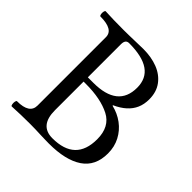

<svg xmlns="http://www.w3.org/2000/svg" viewBox="-175 -812 961 961"><g transform="rotate(45 305.0 -331.5)"><path d="M44.4 -33.7Q88.4 -33.7 110.4 -48.1Q132.3 -62.5 132.3 -90.8V-575.2Q132.3 -628.9 40 -628.9Q35.6 -628.9 33.7 -638.2Q31.7 -647.5 33.7 -656.7Q35.6 -666 40 -666Q92.8 -663.1 171.4 -663.1Q189.5 -663.1 208.7 -663.6Q228 -664.1 247.6 -664.6Q281.2 -666 307.1 -666Q363.3 -666 408.2 -648.7Q453.1 -631.3 479.5 -595.9Q505.9 -560.5 505.9 -508.3Q505.9 -473.6 493.9 -446Q481.9 -418.5 458 -397Q434.1 -375.5 398.4 -359.4V-356Q441.9 -345.7 476.6 -320.1Q511.2 -294.4 531.2 -256.3Q551.3 -218.3 551.3 -170.9Q551.3 -82 488 -39.3Q424.8 3.4 307.1 3.4Q293.9 3.4 279.1 2.9Q264.2 2.4 247.6 2Q228 1 208.7 0.5Q189.5 0 171.4 0Q104 0 44.4 3.4Q40 3.4 38.3 -5.9Q36.6 -15.1 38.3 -24.4Q40 -33.7 44.4 -33.7ZM462.9 -183.1Q462.9 -271.5 397.5 -305.2Q332 -338.9 227.5 -338.9H210.4V-136.7Q210.4 -82 232.9 -54.9Q255.4 -27.8 300.3 -27.8Q381.8 -27.8 422.4 -66.7Q462.9 -105.5 462.9 -183.1ZM421.9 -506.8Q421.9 -571.8 375.5 -604Q329.1 -636.2 235.8 -636.2Q223.1 -636.2 216.8 -628.2Q210.4 -620.1 210.4 -603.5V-369.1H249Q335.4 -369.1 378.7 -403.6Q421.9 -438 421.9 -506.8Z"/></g></svg>

Font: Junicode Two Beta VF
Style: Regular
Weight: 400
Designer: Peter S. Baker
Foundry: Briery Creek Software
Version: Version 1.031 beta; ttfautohint (v1.8.1.43-b0c9)